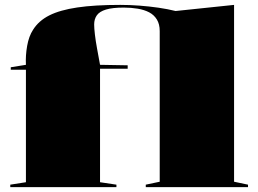

<svg xmlns="http://www.w3.org/2000/svg" viewBox="-20 -765 1054 785"><path d="M22 0V-10L86 -20V-480H24V-490L86 -500Q84 -538 91 -577.5Q98 -617 115 -643Q138 -680 181.5 -702Q225 -724 296 -734.5Q367 -745 472 -745Q510 -745 550 -742Q590 -739 628 -733.5Q666 -728 698 -720L937 -745V-22L994 -10V0H576V-10L633 -22V-638Q633 -666 621.5 -685Q610 -704 590 -714.5Q570 -725 543 -729.5Q516 -734 486 -734Q440 -734 413.5 -726Q387 -718 376 -702.5Q365 -687 365 -665Q365 -650 368 -624Q371 -598 377 -565.5Q383 -533 389 -500L502 -498V-484H389V-20L456 -10V0Z"/></svg>

Font: Kalnia SemiExpanded SemiBold
Style: Regular
Weight: 600
Width: 6
Designer: Frida Medrano
Foundry: Frida Medrano
Version: Version 1.105